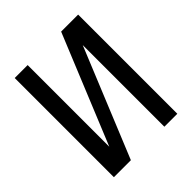

<svg xmlns="http://www.w3.org/2000/svg" viewBox="-198 -863 998 998"><g transform="rotate(-45 301.0 -364.5)"><path d="M67.9 0H192.9L439 -600.1V0H534.2V-729H409.2L163.1 -128.9V-729H67.9Z"/></g></svg>

Font: Hack
Style: Regular
Weight: 400
Monospace: yes
Designer: Christopher Simpkins
Foundry: Christopher Simpkins
Version: Version 2.010